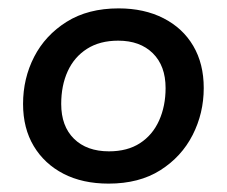

<svg xmlns="http://www.w3.org/2000/svg" viewBox="-20 -428 541 458"><path d="M239 10Q177 10 131.5 -13.5Q86 -37 60.5 -79.5Q35 -122 35 -180Q35 -241 61.5 -292.5Q88 -344 139 -376Q190 -408 263 -408Q324 -408 370 -384.5Q416 -361 441 -318.5Q466 -276 466 -218Q466 -158 439.5 -106Q413 -54 362.5 -22Q312 10 239 10ZM240 -67Q284 -67 314 -86.5Q344 -106 359.5 -140.5Q375 -175 375 -218Q375 -271 344.5 -301Q314 -331 262 -331Q218 -331 187.5 -311.5Q157 -292 141.5 -258Q126 -224 126 -180Q126 -127 156.5 -97Q187 -67 240 -67Z"/></svg>

Font: Rokkitt Medium
Style: Italic
Weight: 500
Italic angle: -9°
Designer: Vernon Adams
Foundry: Vernon Adams
Version: Version 3.103